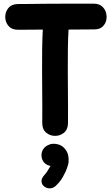

<svg xmlns="http://www.w3.org/2000/svg" viewBox="-20 -741 609 1045"><path d="M350 -69Q351 -100 349 -355Q348 -493 353 -580Q431 -581 494 -581Q521 -581 537 -595Q553 -609 558 -630Q563 -651 557 -672Q551 -693 534.5 -707Q518 -721 490 -721Q465 -721 423.5 -721Q382 -721 332.5 -721Q283 -721 233.5 -720.5Q184 -720 142.5 -719.5Q101 -719 76 -719Q42 -718 25 -696.5Q8 -675 8.5 -647.5Q9 -620 26.5 -599.5Q44 -579 78 -579Q133 -580 213 -580Q208 -489 209 -354Q211 -102 210 -71Q210 -37 230.5 -19.5Q251 -2 278.5 -1.5Q306 -1 327.5 -18Q349 -35 350 -69ZM287 267Q314 242 331 205Q346 177 353 145Q357 101 338 75Q321 50 293 44Q283 42 277 41.5Q271 41 256 43L239 50Q217 62 210 81Q203 100 207.5 119Q212 138 227 150Q238 159 255 162Q235 198 222 211Q204 231 206 248Q208 265 222 275Q236 285 254 284Q272 283 287 267Z"/></svg>

Font: Balsamiq Sans
Style: Bold
Weight: 700
Designer: Michael Angeles
Foundry: Balsamiq SRL
Version: Version 1.020; ttfautohint (v1.8.4.7-5d5b);gftools[0.9.26]